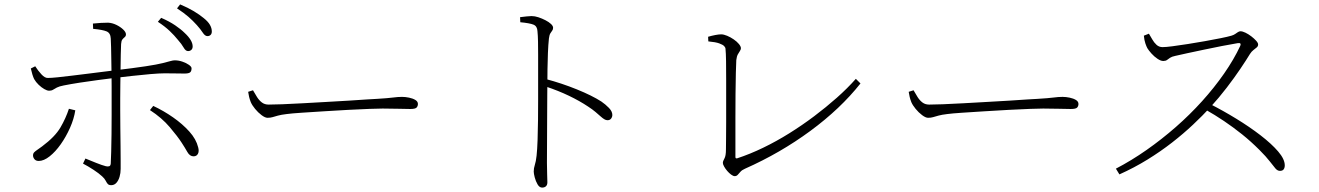

<svg xmlns="http://www.w3.org/2000/svg" viewBox="-20 -818 5990 872"><path d="M834 -586Q823 -586 814 -602Q805 -618 788 -637Q772 -657 750.5 -677.5Q729 -698 697 -719L712 -737Q749 -721 775.5 -703Q802 -685 818 -669Q855 -635 855 -607Q855 -597 849 -591.5Q843 -586 834 -586ZM485 23Q474 23 469 17Q464 11 459.5 2Q455 -7 444 -17Q429 -31 404.5 -47Q380 -63 357 -75L368 -98Q390 -89 416 -78.5Q442 -68 461 -63Q470 -61 476 -63Q482 -65 483 -75Q484 -92 485 -128Q486 -164 486.5 -209Q487 -254 487 -298Q487 -342 487 -374Q487 -395 487 -424Q487 -453 486.5 -485Q486 -517 485.5 -548Q485 -579 484.5 -604Q484 -629 483 -643Q482 -668 464 -675.5Q446 -683 403 -687L402 -711Q419 -713 438.5 -714Q458 -715 471 -715Q490 -714 508.5 -705Q527 -696 539.5 -684Q552 -672 552 -662Q552 -654 546.5 -649.5Q541 -645 536 -639Q531 -633 530 -618Q529 -601 528.5 -570.5Q528 -540 527.5 -504Q527 -468 526.5 -433.5Q526 -399 526 -372Q526 -353 526 -317Q526 -281 526.5 -238.5Q527 -196 527.5 -155.5Q528 -115 528 -86.5Q528 -58 528 -51Q528 -32 523 -15Q518 2 508.5 12.5Q499 23 485 23ZM156 -87Q143 -87 136.5 -95Q130 -103 130 -112Q130 -121 135.5 -126.5Q141 -132 150 -138Q159 -144 171 -153Q230 -197 254.5 -239Q279 -281 293 -324L322 -317Q316 -278 298 -237.5Q280 -197 256 -163Q232 -129 205.5 -108Q179 -87 156 -87ZM203 -406Q194 -406 181 -413.5Q168 -421 155.5 -433Q143 -445 135 -459Q131 -467 127 -480Q123 -493 120 -507L140 -517Q152 -498 168 -480.5Q184 -463 198 -464Q213 -464 242 -467Q271 -470 307.5 -474.5Q344 -479 380.5 -483.5Q417 -488 448 -492Q479 -496 497 -498Q589 -509 641.5 -517Q694 -525 719.5 -531.5Q745 -538 755.5 -541Q766 -544 774 -544Q791 -544 808.5 -538Q826 -532 838 -523.5Q850 -515 850 -508Q850 -494 843 -489Q836 -484 818 -484Q799 -484 777.5 -484.5Q756 -485 728 -485Q705 -485 663.5 -481.5Q622 -478 578 -473Q534 -468 500 -464Q468 -460 425.5 -454.5Q383 -449 341.5 -442.5Q300 -436 270 -430Q249 -426 238.5 -420.5Q228 -415 221 -410.5Q214 -406 203 -406ZM859 -108Q842 -108 831 -127.5Q820 -147 805 -170Q787 -198 751 -240.5Q715 -283 661 -318L676 -337Q723 -315 766 -285Q809 -255 840 -220.5Q871 -186 880 -149Q885 -131 879 -119.5Q873 -108 859 -108ZM922 -654Q911 -654 901 -669.5Q891 -685 874 -704Q856 -724 836 -741.5Q816 -759 784 -780L798 -798Q834 -783 860.5 -767Q887 -751 905 -736Q925 -720 933.5 -705Q942 -690 942 -675Q942 -665 936.5 -659.5Q931 -654 922 -654Z M1195 -283Q1184 -283 1168 -295Q1152 -307 1138.5 -323.5Q1125 -340 1119 -354Q1114 -367 1111.5 -377.5Q1109 -388 1107 -401L1129 -408Q1138 -392 1147.5 -377Q1157 -362 1169.5 -352.5Q1182 -343 1200 -343Q1221 -343 1262 -344.5Q1303 -346 1355 -349Q1407 -352 1461.5 -355Q1516 -358 1565 -361Q1614 -364 1648 -366.5Q1682 -369 1692 -369Q1742 -372 1764.5 -375Q1787 -378 1806 -378Q1821 -378 1838 -374.5Q1855 -371 1866.5 -364Q1878 -357 1878 -346Q1878 -336 1872 -329.5Q1866 -323 1843 -323Q1818 -323 1789.5 -324Q1761 -325 1718 -325Q1701 -325 1658.5 -323.5Q1616 -322 1561 -319Q1506 -316 1450.5 -312.5Q1395 -309 1349.5 -306Q1304 -303 1282 -300Q1257 -297 1242.5 -293Q1228 -289 1218 -286Q1208 -283 1195 -283Z M2442 34Q2430 34 2421.5 19.5Q2413 5 2408.5 -12.5Q2404 -30 2404 -39Q2404 -54 2409 -69Q2414 -84 2417 -111Q2420 -139 2421.5 -182Q2423 -225 2423.5 -273.5Q2424 -322 2424 -367Q2424 -412 2424 -443Q2424 -473 2424 -505.5Q2424 -538 2424 -569.5Q2424 -601 2423.5 -629Q2423 -657 2421 -676Q2420 -699 2403 -706Q2386 -713 2343 -717L2342 -740Q2360 -742 2372 -743.5Q2384 -745 2394 -745Q2409 -745 2425.5 -739.5Q2442 -734 2457.5 -726Q2473 -718 2482.5 -709Q2492 -700 2492 -692Q2492 -684 2488 -679Q2484 -674 2479.5 -666.5Q2475 -659 2473 -643Q2470 -615 2468.5 -577.5Q2467 -540 2466.5 -504Q2466 -468 2466 -442Q2466 -429 2465.5 -388.5Q2465 -348 2465 -293.5Q2465 -239 2464.5 -182Q2464 -125 2464 -78Q2464 -47 2465 -25.5Q2466 -4 2466 10Q2466 22 2459.5 28Q2453 34 2442 34ZM2739 -272Q2732 -272 2724.5 -276.5Q2717 -281 2707.5 -289.5Q2698 -298 2684.5 -309.5Q2671 -321 2651 -334Q2612 -360 2564 -383Q2516 -406 2459 -425V-459Q2531 -440 2600 -412Q2669 -384 2711 -357Q2730 -344 2745.5 -328Q2761 -312 2761 -296Q2761 -287 2755.5 -279.5Q2750 -272 2739 -272Z M3317 -18Q3310 -18 3300.5 -25Q3291 -32 3282.5 -42Q3274 -52 3268.5 -62Q3263 -72 3263 -78Q3263 -86 3270 -98Q3277 -110 3277 -139Q3277 -152 3277.5 -185Q3278 -218 3278 -263.5Q3278 -309 3278 -358.5Q3278 -408 3278 -455.5Q3278 -503 3277.5 -540Q3277 -577 3275 -596Q3275 -602 3269 -608.5Q3263 -615 3246.5 -621Q3230 -627 3197 -630L3196 -651Q3213 -656 3229 -659Q3245 -662 3255 -662Q3267 -662 3282.5 -655.5Q3298 -649 3312.5 -639Q3327 -629 3336 -618Q3345 -607 3345 -599Q3345 -593 3340.5 -586.5Q3336 -580 3331 -571Q3326 -562 3324 -545Q3323 -528 3322 -487Q3321 -446 3320.5 -392Q3320 -338 3320 -282Q3320 -226 3320 -179Q3320 -132 3320 -105Q3320 -97 3328 -99Q3386 -118 3446 -147Q3506 -176 3564.5 -212.5Q3623 -249 3677.5 -290Q3732 -331 3780.5 -374Q3829 -417 3867 -460L3888 -439Q3797 -324 3660.5 -223.5Q3524 -123 3364 -52Q3350 -46 3343 -38Q3336 -30 3330.5 -24Q3325 -18 3317 -18Z M4195 -283Q4184 -283 4168 -295Q4152 -307 4138.5 -323.5Q4125 -340 4119 -354Q4114 -367 4111.5 -377.5Q4109 -388 4107 -401L4129 -408Q4138 -392 4147.5 -377Q4157 -362 4169.5 -352.5Q4182 -343 4200 -343Q4221 -343 4262 -344.5Q4303 -346 4355 -349Q4407 -352 4461.5 -355Q4516 -358 4565 -361Q4614 -364 4648 -366.5Q4682 -369 4692 -369Q4742 -372 4764.5 -375Q4787 -378 4806 -378Q4821 -378 4838 -374.5Q4855 -371 4866.5 -364Q4878 -357 4878 -346Q4878 -336 4872 -329.5Q4866 -323 4843 -323Q4818 -323 4789.5 -324Q4761 -325 4718 -325Q4701 -325 4658.5 -323.5Q4616 -322 4561 -319Q4506 -316 4450.5 -312.5Q4395 -309 4349.5 -306Q4304 -303 4282 -300Q4257 -297 4242.5 -293Q4228 -289 4218 -286Q4208 -283 4195 -283Z M5048 -52Q5119 -89 5187.5 -137Q5256 -185 5320 -241Q5384 -297 5439.5 -358.5Q5495 -420 5539.5 -484Q5584 -548 5613 -610Q5619 -625 5601 -622Q5570 -617 5529.5 -609Q5489 -601 5448.5 -592.5Q5408 -584 5373 -576.5Q5338 -569 5317 -564Q5302 -561 5294 -555.5Q5286 -550 5280 -545.5Q5274 -541 5263 -541Q5252 -541 5237 -551Q5222 -561 5209.5 -575Q5197 -589 5191 -599Q5187 -606 5182 -620.5Q5177 -635 5175 -656L5198 -665Q5205 -654 5213 -639.5Q5221 -625 5232.5 -614.5Q5244 -604 5260 -604Q5275 -604 5305.5 -608Q5336 -612 5374.5 -618Q5413 -624 5452 -631Q5491 -638 5523.5 -644.5Q5556 -651 5573 -656Q5583 -659 5589.5 -663.5Q5596 -668 5602 -672Q5608 -676 5614 -676Q5623 -676 5636.5 -669.5Q5650 -663 5663 -653Q5676 -643 5685 -633Q5694 -623 5694 -616Q5694 -608 5687.5 -602.5Q5681 -597 5672.5 -590.5Q5664 -584 5657 -573Q5640 -545 5613 -505Q5586 -465 5551.5 -420Q5517 -375 5477 -331Q5442 -293 5398.5 -252Q5355 -211 5303 -170.5Q5251 -130 5191 -93Q5131 -56 5064 -26ZM5793 -42Q5782 -42 5772.5 -53Q5763 -64 5747 -85Q5731 -106 5700 -137Q5661 -176 5621 -208Q5581 -240 5539.5 -268Q5498 -296 5452 -322L5473 -347Q5534 -316 5594.5 -279Q5655 -242 5705 -203.5Q5755 -165 5785 -130Q5815 -95 5815 -67Q5815 -56 5810 -49Q5805 -42 5793 -42Z"/></svg>

Font: Noto Serif HK ExtraLight
Style: Regular
Weight: 200
Designer: Ryoko NISHIZUKA 西塚涼子 (kana & ideographs); Frank Grießhammer (Latin, Greek & Cyrillic); Wenlong ZHANG 张文龙 (bopomofo); San
Foundry: Adobe
Version: Version 2.002-H1;hotconv 1.1.0;makeotfexe 2.6.0